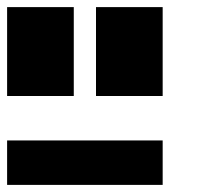

<svg xmlns="http://www.w3.org/2000/svg" viewBox="-20 -645 602 540"><path d="M0 -125H437.5V-250H0ZM250 -375H437.5V-625H250ZM0 -375H187.5V-625H0Z"/></svg>

Font: Faithful 32x
Style: Semibold
Weight: 400
Foundry: Faithful Resource Pack
Version: Version 1.0; January 27, 2023